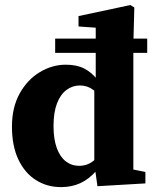

<svg xmlns="http://www.w3.org/2000/svg" viewBox="-20 -747 634 782"><path d="M204.7 -531.7V-589.7H579.6V-531.7ZM198 -233.5Q198 -180.7 211.1 -144.6Q224.1 -108.5 247.8 -90Q271.5 -71.6 302.3 -71.6Q338.2 -71.6 365.2 -95.6Q392.2 -119.5 415.6 -156.2H417.6L427.5 -140.1Q401.9 -85.5 372.3 -51.4Q342.7 -17.4 307.3 -1.1Q272 15.1 228.5 15.1Q171.7 15.1 126.4 -13.5Q81.1 -42 54.9 -97.2Q28.7 -152.3 28.7 -231.5Q28.7 -309.7 60.1 -366.2Q91.5 -422.7 142 -453.1Q192.5 -483.5 247.9 -483.5Q292.2 -483.5 322.8 -468Q353.3 -452.5 376.9 -422.2Q400.5 -391.9 423.4 -347.2H425.4L413.4 -327.6Q383.8 -362.9 359.9 -380.9Q336 -398.9 305.4 -398.9Q275.2 -398.9 250.7 -380.6Q226.1 -362.3 212.1 -325.8Q198 -289.3 198 -233.5ZM572.2 0 376.9 11.4 364.1 -79.7V-82.4V-397.9L369.9 -408.7V-634.2L299.8 -639.2V-681.5L511 -726.5L527.1 -716.4L523.1 -566.3V-56.5L572.2 -46.6Z"/></svg>

Font: Source Serif 4 Variable
Style: Regular
Weight: 400
Designer: Frank Grießhammer
Foundry: Adobe
Version: Version 4.005;hotconv 1.1.0;makeotfexe 2.6.0